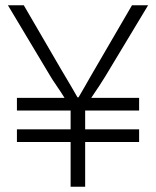

<svg xmlns="http://www.w3.org/2000/svg" viewBox="-20 -706 590 726"><path d="M247 0V-169H44V-217H247V-288H44V-336H224Q211 -357 193.5 -382.5Q176 -408 171 -417L10 -686H70L212 -442Q217 -434 227.5 -416Q238 -398 250.5 -377Q263 -356 273 -338H277Q287 -355 298.5 -375Q310 -395 320.5 -413.5Q331 -432 337 -442L479 -686H540L378 -417Q372 -407 355.5 -381.5Q339 -356 325 -336H506V-288H302V-217H506V-169H302V0Z"/></svg>

Font: Archivo Thin
Style: Regular
Weight: 250
Designer: Hector Gatti
Foundry: Omnibus-Type
Version: Version 2.001